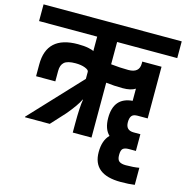

<svg xmlns="http://www.w3.org/2000/svg" viewBox="-158 -781 1064 1098"><g transform="rotate(15 374.0 -231.5)"><path d="M783 -566H427V-434Q481 -428 530 -428Q595 -428 595 -483V-495H709V-189H649Q624 -189 614.5 -176.5Q605 -164 605 -139Q605 -91 652 -91H692V8H650Q627 8 616 17Q605 26 605 55Q605 83 618 92.5Q631 102 657 102Q703 102 736 96V197Q703 202 653 202Q488 202 488 69Q488 0 524 -36Q490 -68 490 -134Q490 -255 600 -264V-336Q574 -319 526 -319Q475 -319 427 -325V0H316V-53Q316 -152 324 -197H322Q305 -160 252 -97L176 -14H29V-17L309 -316V-358Q309 -369 286 -378Q263 -387 229 -387Q182 -387 163 -370.5Q144 -354 144 -319V-257H30V-327Q30 -496 214 -496Q252 -496 278 -490.5Q304 -485 309 -480V-566H-35V-665H783Z"/></g></svg>

Font: Khand ExtraBold
Style: Regular
Weight: 800
Designer: Sanchit Sawaria and Jyotish Sonowal (Devanagari), Satya Rajpurohit (Latin)
Foundry: Indian Type Foundry
Version: Version 2.000;PS 1.0;hotconv 1.0.79;makeotf.lib2.5.61930